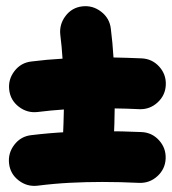

<svg xmlns="http://www.w3.org/2000/svg" viewBox="-20 -600 565 631"><path d="M10.3 -304.7Q6.3 -338.9 27.6 -366.5Q48.8 -394 83 -397.9Q133.3 -404.3 185.5 -407.2Q183.1 -446.8 178.2 -485.4Q174.3 -519.5 195.3 -547.4Q216.3 -575.2 250.5 -579.1Q284.7 -583 312.5 -561.5Q340.3 -540 344.2 -505.9Q350.1 -459.5 353 -411.1Q398.9 -410.2 445.3 -408.2Q480 -406.7 503.2 -381.1Q526.4 -355.5 524.9 -320.8Q523.4 -286.6 497.8 -263.2Q472.2 -239.7 437.5 -241.2Q396.5 -243.2 356.9 -243.7Q356.4 -193.4 354 -143.6Q352.5 -109.4 327.1 -86.2Q301.8 -63 267.1 -64.5Q232.9 -65.9 209.2 -91.6Q185.5 -117.2 187 -151.4Q189 -196.3 189.9 -240.2Q146.5 -237.3 103.5 -231.9Q69.3 -228 41.7 -249.3Q14.2 -270.5 10.3 -304.7ZM9.8 -62.5Q5.9 -96.7 27.1 -124.3Q48.3 -151.9 82.5 -155.8Q143.1 -163.1 200.9 -166Q258.8 -168.9 316.4 -168.9Q380.4 -168.9 444.8 -166Q479.5 -164.6 502.7 -138.9Q525.9 -113.3 524.4 -78.6Q522.9 -44.4 497.3 -21Q471.7 2.4 437 1Q375.5 -2 316.4 -2Q262.7 -2 210.2 0.7Q157.7 3.4 103 10.3Q68.8 14.2 41.3 -7.1Q13.7 -28.3 9.8 -62.5Z"/></svg>

Font: Mikhak-DS1-FD Black
Style: Regular
Weight: 900
Designer: Amin Abedi
Version: Version 3.2